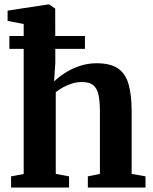

<svg xmlns="http://www.w3.org/2000/svg" viewBox="-20 -839 685 859"><path d="M86 -60.5V-731.5L14 -745.5V-791.5L194.5 -819H200.5L227 -800.5L227.5 -559L222 -474.5Q239.5 -492 268.2 -511Q297 -530 334 -543Q371 -556 412.5 -556Q473.5 -556 507.5 -533Q541.5 -510 555.2 -462.2Q569 -414.5 569 -340V-61L631 -50V0H373V-50L427 -61V-339.5Q427 -385 420.8 -414.2Q414.5 -443.5 397.2 -457.8Q380 -472 346 -472Q323.5 -472 302 -465.2Q280.5 -458.5 262 -448.2Q243.5 -438 229.5 -426.5V-61L289 -50V0H29.5V-50ZM22 -678H360V-620.5H22Z"/></svg>

Font: Merriweather 48pt
Style: Bold
Weight: 700
Version: Version 2.100